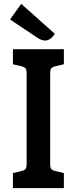

<svg xmlns="http://www.w3.org/2000/svg" viewBox="-20 -975 398 995"><path d="M47 -78 89 -88Q107 -92 112.5 -99.5Q118 -107 118 -126V-594Q118 -613 112.5 -620.5Q107 -628 89 -632L47 -642V-720H311V-642L269 -632Q251 -628 245.5 -620.5Q240 -613 240 -594V-126Q240 -107 245.5 -99.5Q251 -92 269 -88L311 -78V0H47ZM176 -778 32 -874 90 -955 264 -800Q242 -765 213 -765Q196 -765 176 -778Z"/></svg>

Font: Enriqueta SemiBold
Style: Regular
Weight: 600
Designer: Viviana Monsalve, Gustavo Ibarra
Foundry: 72Puntos
Version: Version 2.000